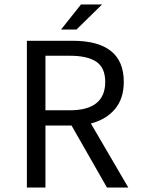

<svg xmlns="http://www.w3.org/2000/svg" viewBox="-20 -838 640 858"><path d="M183.1 -276.9V0H100.1V-655.8H304.2Q533.2 -655.8 533.2 -472.2Q533.2 -397.9 494.1 -351.1Q455.1 -304.2 386.2 -286.1L553.2 0H458L299.8 -276.9ZM183.1 -588.9V-345.2H292Q450.2 -345.2 450.2 -472.2Q450.2 -535.2 410.6 -562Q371.1 -588.9 292 -588.9ZM436 -817.9 321.8 -706.1H252.9L341.8 -817.9Z"/></svg>

Font: SourceCodePro-Regular
Style: Regular
Weight: 400
Monospace: yes
Designer: Paul D. Hunt
Foundry: Adobe Systems Incorporated
Version: Version 1.009;PS 1.000;hotconv 1.0.70;makeotf.lib2.5.5900